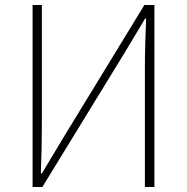

<svg xmlns="http://www.w3.org/2000/svg" viewBox="-20 -746 745 766"><path d="M110 -726H147V-259Q147 -208 146 -157.5Q145 -107 143 -54H147L231 -194L556 -726H596V0H558V-473Q558 -525 559.5 -573Q561 -621 563 -672H559L475 -532L149 0H110Z"/></svg>

Font: SpoqaHanSansJP-Thin
Style: Regular
Weight: 250
Designer: [Source Han Sans]
Ryoko NISHIZUKA  (kana & ideographs); Paul D. Hunt (Latin, Greek & Cyrillic); Wenlong ZHANG  (bopomofo
Foundry: Spoqa (http://bi.spoqa.com)
Version: Version 1.002.20150607